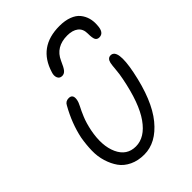

<svg xmlns="http://www.w3.org/2000/svg" viewBox="-230 -859 1018 1018"><g transform="rotate(-45 279.5 -349.5)"><path d="M404.8 -750Q445.8 -750 476.1 -738.5Q506.3 -727.1 522.5 -707Q538.6 -687 545.4 -662.8Q552.2 -638.7 549.8 -609.9Q547.4 -557.1 512.2 -557.1Q496.1 -557.1 489.5 -569.1Q482.9 -581.1 482.9 -615.2Q482.9 -650.4 460.2 -667.7Q437.5 -685.1 398.9 -685.1Q312.5 -685.1 280.8 -613.8Q265.1 -577.1 254.2 -564.5Q243.2 -551.8 228 -551.8Q209.5 -551.8 202.6 -567.9Q195.8 -584 203.1 -605Q247.1 -750 404.8 -750ZM241.2 50.8Q194.8 50.8 158.9 33.7Q123 16.6 102.5 -12.2Q82 -41 70.1 -79.6Q58.1 -118.2 59.1 -161.4Q60.1 -204.6 67.9 -250Q86.4 -338.4 134.8 -423.8Q145 -444.8 168.9 -444.8Q200.2 -444.8 193.8 -407.2Q190.9 -391.1 180.2 -371.1Q169.4 -351.1 155.8 -318.4Q142.1 -285.6 132.8 -240.2Q113.3 -141.1 142.8 -76.2Q172.4 -11.2 240.2 -11.2Q308.1 -11.2 361.1 -86.2Q414.1 -161.1 443.8 -313Q450.2 -343.8 452.6 -374.5Q455.1 -405.3 458 -419.9Q464.4 -448.2 486.8 -448.2Q538.6 -448.2 508.8 -298.8Q473.6 -124 401.9 -36.6Q330.1 50.8 241.2 50.8Z"/></g></svg>

Font: Shantell Sans Bouncy
Style: Italic
Weight: 300
Italic angle: -11.31°
Designer: Stephen Nixon, Anya Danilova, Shantell Martin
Foundry: Arrow Type
Version: Version 1.006;[9816181b4]